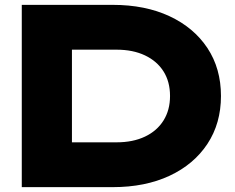

<svg xmlns="http://www.w3.org/2000/svg" viewBox="-20 -770 966 790"><path d="M444 -750Q577.4 -750 677.5 -703.3Q777.6 -656.6 833.4 -572.4Q889.2 -488.2 889.2 -375Q889.2 -262.4 833.4 -177.9Q777.6 -93.4 677.5 -46.7Q577.4 0 444 0H69.6V-750ZM276 -87.4 177.2 -184.4H459.6Q527 -184.4 576.5 -207.9Q626 -231.4 652.8 -274.3Q679.6 -317.2 679.6 -375Q679.6 -433.8 652.8 -476.2Q626 -518.6 576.5 -542.1Q527 -565.6 459.6 -565.6H177.2L276 -662.6Z"/></svg>

Font: Unbounded
Style: Regular
Weight: 400
Designer: Luke Prowse, Jean-Baptiste Morizot, Fátima Lázaro, Florian Runge
Foundry: NaN
Version: Version 1.701;gftools[0.9.28.dev5+ged2979d]